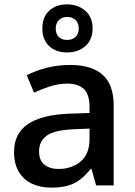

<svg xmlns="http://www.w3.org/2000/svg" viewBox="-20 -845 615 875"><path d="M299 -549Q398 -549 448 -504Q498 -459 498 -365V0H418L397 -75H393Q370 -46 345.5 -27Q321 -8 289.5 1Q258 10 213 10Q165 10 126.5 -7.5Q88 -25 66 -61.5Q44 -98 44 -153Q44 -236 106.5 -279Q169 -322 297 -327L388 -330V-356Q388 -416 361.5 -440Q335 -464 287 -464Q247 -464 208.5 -451.5Q170 -439 135 -423L102 -502Q140 -522 191 -535.5Q242 -549 299 -549ZM316 -256Q227 -252 192.5 -226.5Q158 -201 158 -155Q158 -114 182.5 -94.5Q207 -75 246 -75Q307 -75 347.5 -109Q388 -143 388 -212V-259ZM286 -606Q235 -606 204 -635Q173 -664 173 -715Q173 -767 204 -796Q235 -825 286 -825Q335 -825 368.5 -796Q402 -767 402 -716Q402 -664 369 -635Q336 -606 286 -606ZM286 -663Q310 -663 324.5 -677Q339 -691 339 -715Q339 -740 324 -754Q309 -768 286 -768Q264 -768 249 -754Q234 -740 234 -715Q234 -691 247.5 -677Q261 -663 286 -663Z"/></svg>

Font: Noto Sans Oriya Medium
Style: Regular
Weight: 500
Version: Version 2.003